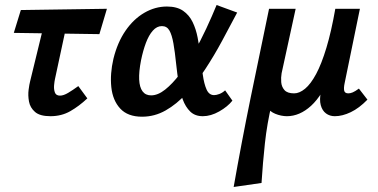

<svg xmlns="http://www.w3.org/2000/svg" viewBox="-20 -456 1505 765"><path d="M181 7Q139 7 119.5 -10Q100 -27 95.5 -51.5Q91 -76 94 -98.5Q97 -121 100 -132L168 -411H257L199 -141Q197 -132 195.5 -116.5Q194 -101 198.5 -88Q203 -75 219 -75Q233 -75 251.5 -86Q270 -97 292 -113L328 -64Q295 -33 260 -13Q225 7 181 7ZM35 -325 63 -416 406 -421 376 -320Z M546 9Q489 9 459 -23.5Q429 -56 423.5 -109Q418 -162 432 -222Q448 -287 480 -333.5Q512 -380 555 -405Q598 -430 645 -430Q685 -430 709.5 -413Q734 -396 747.5 -368Q761 -340 767.5 -306Q774 -272 778 -237Q783 -195 788 -158.5Q793 -122 803 -99.5Q813 -77 833 -77Q842 -77 854 -81.5Q866 -86 877 -96L906 -55Q887 -31 853.5 -12Q820 7 788 7Q757 7 738 -11.5Q719 -30 708 -60Q697 -90 691.5 -126.5Q686 -163 682 -200Q677 -249 671 -283Q665 -317 655 -334.5Q645 -352 625 -352Q605 -352 589 -334Q573 -316 561.5 -285.5Q550 -255 542 -216Q533 -170 534.5 -139Q536 -108 548 -92Q560 -76 582 -76Q609 -76 638 -99Q667 -122 696 -160Q725 -198 752 -245.5Q779 -293 802 -342.5Q825 -392 843 -436L925 -406Q896 -351 864.5 -292.5Q833 -234 797.5 -180Q762 -126 723 -83.5Q684 -41 640 -16Q596 9 546 9Z M911 289Q942 113 978.5 -66Q1015 -245 1052 -421H1158L1102 -164Q1099 -147 1100.5 -128.5Q1102 -110 1113.5 -97Q1125 -84 1152 -84Q1173 -84 1195.5 -102.5Q1218 -121 1239.5 -161Q1261 -201 1280.5 -265.5Q1300 -330 1316 -421H1375Q1344 -264 1304.5 -170Q1265 -76 1219.5 -34.5Q1174 7 1123 7Q1112 7 1100 4.5Q1088 2 1077 -2.5Q1066 -7 1058 -13.5Q1050 -20 1047 -28L1063 -43Q1044 36 1035.5 115Q1027 194 1022 273ZM1314 7Q1294 7 1279 -4Q1264 -15 1258 -37Q1252 -59 1259 -92L1329 -421H1414L1353 -124Q1349 -105 1351.5 -94.5Q1354 -84 1368 -84Q1376 -84 1385.5 -88Q1395 -92 1410 -103L1444 -59Q1411 -25 1377.5 -9Q1344 7 1314 7Z"/></svg>

Font: Ysabeau Infant
Style: Bold Italic
Weight: 700
Italic angle: -12°
Designer: Christian Thalmann (Catharsis Fonts)
Version: Version 2.001;gftools[0.9.30]; featfreeze: ss01,ss02,lnum